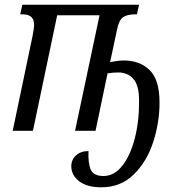

<svg xmlns="http://www.w3.org/2000/svg" viewBox="-20 -556 738 816"><path d="M283 150Q283 123 303 104.5Q323 86 356 86Q354 141 366.5 166.5Q379 192 420 192Q466 192 500.5 147.5Q535 103 553.5 29.5Q572 -44 571 -130Q571 -193 547 -220.5Q523 -248 483 -248Q458 -248 437 -244L386 0H299L403 -491H223L120 0H34L119 -406Q125 -439 125 -448Q125 -473 113 -484Q101 -495 76 -495H66L75 -536H571L562 -495H554Q520 -495 502.5 -482.5Q485 -470 477 -428L448 -292Q454 -293 472 -296Q490 -299 507 -299Q573 -299 615.5 -258.5Q658 -218 658 -120Q658 -35 631 48Q604 131 548.5 185.5Q493 240 411 240Q349 240 316 214Q283 188 283 150Z"/></svg>

Font: Noto Serif Cond
Style: Italic
Weight: 400
Width: 3
Italic angle: -12°
Designer: Monotype Design Team
Foundry: Monotype Imaging Inc.
Version: Version 1.001